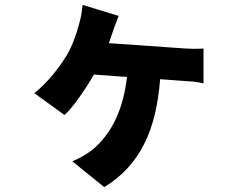

<svg xmlns="http://www.w3.org/2000/svg" viewBox="-20 -665 1009 783"><path d="M633 -342Q621 -184 569 -80Q513 33 405 98L275 -7Q324 -28 359 -56Q475 -154 498 -351L363 -361Q335 -312 304 -269Q269 -219 243 -196L120 -285Q161 -318 196 -361Q226 -397 253 -441Q270 -470 283 -506Q293 -531 303 -569Q308 -585 312 -608L317 -645L464 -600L447 -556L424 -489L739 -467L769 -466Q795 -466 810 -467V-325Q793 -329 770 -332Z"/></svg>

Font: Xiangcui Wave Sans Xiangcui Wave Sans
Style: Regular
Weight: 800
Width: 3
Version: Version 0.920;March 28, 2024;FontCreator 14.0.0.2814 64-bit